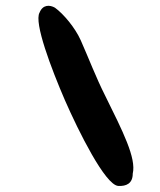

<svg xmlns="http://www.w3.org/2000/svg" viewBox="-20 -621 540 648"><path d="M379 6.5C406 8 428 -1.5 428 -35C440.5 -87.5 394.5 -177.5 334.5 -299C303.5 -360.5 280 -423 252.5 -485C233.5 -527.5 194.5 -574 165.5 -595C148 -605 124.5 -606 113.5 -578.5C94 -545 153 -389.5 199 -283C245 -178 335 3.5 379 6.5Z"/></svg>

Font: Gluten
Style: Italic
Weight: 400
Italic angle: -13°
Designer: Tyler Finck
Foundry: Etcetera Type Company
Version: Version 0.920